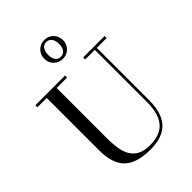

<svg xmlns="http://www.w3.org/2000/svg" viewBox="-288 -1154 1301 1301"><g transform="rotate(-45 363.0 -503.0)"><path d="M692 -750V-730.5H597.5V-230Q597.5 -106.5 541.8 -46Q486 14.5 367.5 14.5Q238 14.5 177.8 -43Q117.5 -100.5 117.5 -230V-730.5H28V-750H313V-730.5H213V-240Q213 -190.5 220.2 -148.2Q227.5 -106 246.2 -74.8Q265 -43.5 299.2 -26Q333.5 -8.5 387.5 -8.5Q449.5 -8.5 492 -31.2Q534.5 -54 556.5 -102.8Q578.5 -151.5 578.5 -230V-730.5H486.5V-750ZM383 -840Q345 -840 319.2 -865.8Q293.5 -891.5 293.5 -929.5Q293.5 -968 319.2 -994Q345 -1020 383 -1020Q421.5 -1020 447.2 -994Q473 -968 473 -929.5Q473 -891.5 447.2 -865.8Q421.5 -840 383 -840ZM383 -860Q401.5 -860 413.2 -869.5Q425 -879 430.5 -894.8Q436 -910.5 436 -929.5Q436 -949 430.5 -965Q425 -981 413.2 -990.8Q401.5 -1000.5 383 -1000.5Q364.5 -1000.5 353 -990.8Q341.5 -981 336 -965Q330.5 -949 330.5 -929.5Q330.5 -910.5 336 -894.8Q341.5 -879 353 -869.5Q364.5 -860 383 -860Z"/></g></svg>

Font: Bodoni Moda SC
Style: Regular
Weight: 400
Designer: Owen Earl
Foundry: indestructible type
Version: Version 2.005